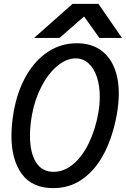

<svg xmlns="http://www.w3.org/2000/svg" viewBox="-20 -958 649 990"><path d="M39 -257.5Q39 -315 50.5 -381Q69 -487 114.8 -567Q160.5 -647 227.5 -691Q294.5 -735 376 -735Q445.5 -735 494 -703.2Q542.5 -671.5 567.5 -613Q592.5 -554.5 592.5 -475Q592.5 -426.5 582.5 -369Q563 -259 520 -173.2Q477 -87.5 409.8 -37.8Q342.5 12 254.5 12Q146 12 92.5 -61Q39 -134 39 -257.5ZM487 -376Q494.5 -419.5 494.5 -459Q494.5 -517 479.2 -562Q464 -607 435.8 -632Q407.5 -657 370.5 -657Q322.5 -657 275.8 -618.2Q229 -579.5 194 -512.2Q159 -445 144.5 -364Q134.5 -305.5 134.5 -258Q134.5 -172 165.2 -122Q196 -72 256 -72Q310.5 -72 357.5 -111.5Q404.5 -151 438 -220Q471.5 -289 487 -376ZM354 -938H487.5L609 -762.5H492.5L413.5 -873L287 -762.5H156Z"/></svg>

Font: JuliaMono
Style: Italic
Weight: 400
Italic angle: -9°
Monospace: yes
Designer: cormullion
Foundry: corm
Version: Version 0.057; ttfautohint (v1.8.4)